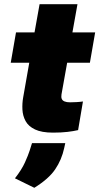

<svg xmlns="http://www.w3.org/2000/svg" viewBox="-20 -624 472 912"><path d="M232 6Q178 6 146.5 -9Q115 -24 101.5 -49Q88 -74 86.5 -103.5Q85 -133 90 -161L119 -326H31L56 -470H144L168 -604H348L324 -470H432L407 -326H299L272 -175Q270 -162 273.5 -154Q277 -146 287 -142Q297 -138 313 -138Q326 -138 343.5 -139Q361 -140 374 -142L351 -6Q330 -1 300.5 2.5Q271 6 232 6ZM143 268 51 223Q83 182 98.5 147.5Q114 113 121 91L132 56H290L285 79Q273 135 242 180.5Q211 226 143 268Z"/></svg>

Font: Gantari Black
Style: Italic
Weight: 900
Italic angle: -10°
Version: Version 1.000